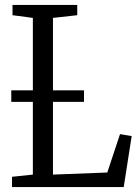

<svg xmlns="http://www.w3.org/2000/svg" viewBox="-20 -763 564 783"><path d="M29 0V-42L114 -51V-690L31 -701V-743H295V-701L196 -690V-51L417.5 -59.5L469.5 -216L517 -208L484.5 0ZM322.5 -394.5V-347.5H26V-394.5Z"/></svg>

Font: Merriweather 24pt SemiCondensed Light
Style: Regular
Weight: 300
Width: 4
Designer: Eben Sorkin
Foundry: Eben Sorkin
Version: Version 2.100